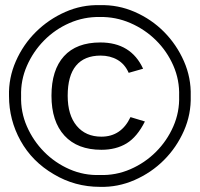

<svg xmlns="http://www.w3.org/2000/svg" viewBox="-20 -718 777 746"><path d="M721 -345Q723 -274 694.5 -209.5Q666 -145 617 -96Q568 -47 503 -18.5Q438 10 368 8Q271 8 189 -41Q105 -90 60 -171Q15 -252 15 -345Q13 -415 41.5 -480Q70 -545 119.5 -594Q169 -643 233.5 -671.5Q298 -700 368 -698Q439 -700 504 -671.5Q569 -643 617.5 -594Q666 -545 694.5 -480.5Q723 -416 721 -345ZM676 -345Q678 -407 653.5 -463Q629 -519 586 -561.5Q543 -604 486.5 -628.5Q430 -653 368 -652Q306 -653 250 -628.5Q194 -604 151.5 -561Q109 -518 84.5 -462Q60 -406 62 -345Q60 -283 84.5 -227Q109 -171 151.5 -128Q194 -85 250 -60.5Q306 -36 368 -38Q430 -36 486.5 -60.5Q543 -85 586 -128Q629 -171 653.5 -227Q678 -283 676 -345ZM243 -346Q243 -271 278 -229Q313 -187 374 -187Q451 -187 487 -263L543 -246Q513 -186 472 -161Q431 -136 374 -136Q281 -136 230.5 -191Q180 -246 180 -346Q180 -446 228.5 -499.5Q277 -553 370 -553Q489 -553 536 -451L480 -435Q465 -469 436.5 -485.5Q408 -502 371 -502Q308 -502 275.5 -463Q243 -424 243 -346Z"/></svg>

Font: Libra Sans
Style: Regular
Weight: 400
Foundry: Context Ltd
Version: Version 1.000; ttfautohint (v1.3)